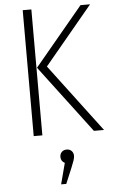

<svg xmlns="http://www.w3.org/2000/svg" viewBox="-62 -725 613 1039"><g transform="rotate(-5 244.0 -205.5)"><path d="M149 -684V0H102V-684ZM468 -684 206 -369 484 0H429L152 -367L416 -684ZM310 125Q310 136 305 150.5Q300 165 291 187L255 273H227L257 159Q236 148 236 125Q236 109 246 98.5Q256 88 273 88Q290 88 300 98.5Q310 109 310 125Z"/></g></svg>

Font: Fira Sans Condensed ExtraLight
Style: Regular
Weight: 275
Width: 3
Designer: Carrois Corporate & Edenspiekermann AG
Foundry: Carrois Corporate GbR & Edenspiekermann AG
Version: Version 4.203